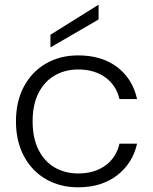

<svg xmlns="http://www.w3.org/2000/svg" viewBox="-20 -790 653 818"><path d="M48 -273Q48 -358 82 -421.5Q116 -485 176 -519.5Q236 -554 313 -554Q414 -554 479.5 -504Q545 -454 564 -368H489Q475 -427 428.5 -460.5Q382 -494 313 -494Q258 -494 214 -469Q170 -444 144.5 -394.5Q119 -345 119 -273Q119 -201 144.5 -151Q170 -101 214 -76Q258 -51 313 -51Q382 -51 428.5 -84.5Q475 -118 489 -178H564Q545 -94 479 -43Q413 8 313 8Q236 8 176 -26.5Q116 -61 82 -124.5Q48 -188 48 -273ZM400 -707 195 -588V-642L400 -770Z"/></svg>

Font: A Bank Premium Light
Style: Regular
Weight: 300
Designer: Ninad Kale (Devanagari), Jonny Pinhorn (Latin), Htun Naung (Myanmar)
Foundry: Indian Type Foundry
Version: 4.004